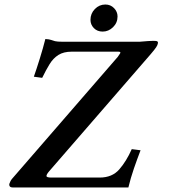

<svg xmlns="http://www.w3.org/2000/svg" viewBox="-20 -831 755 851"><path d="M549 0H37Q20 0 21 -15Q23 -20 25.5 -26Q28 -32 33 -38L502 -579Q508 -587 512.5 -594.5Q517 -602 504 -602H298Q262 -602 239 -587.5Q216 -573 200 -547Q184 -521 167 -486L130 -491Q141 -522 156 -570Q171 -618 181 -658Q199 -657 206.5 -654Q214 -651 224 -648.5Q234 -646 257 -646H599Q622 -648 636.5 -649Q651 -650 660 -650Q674 -650 677.5 -647.5Q681 -645 680 -640Q679 -632 672.5 -622Q666 -612 648 -591L198 -72Q186 -58 186 -51Q186 -44 208 -44H422Q477 -44 508.5 -80Q540 -116 564 -170L603 -165Q588 -126 573.5 -84Q559 -42 549 0ZM381 -743Q381 -771 400.5 -791Q420 -811 447 -811Q470 -811 485.5 -795Q501 -779 501 -758Q501 -730 481 -710.5Q461 -691 435 -691Q411 -691 396 -706.5Q381 -722 381 -743Z"/></svg>

Font: Libertinus Serif SemiBold
Style: Italic
Weight: 600
Italic angle: -11.5°
Designer: Philipp H. Poll, Khaled Hosny
Foundry: Caleb Maclennan
Version: Version 7.051;RELEASE